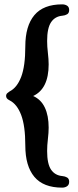

<svg xmlns="http://www.w3.org/2000/svg" viewBox="-20 -801 356 880"><path d="M132 -361Q168 -345 185.5 -308Q203 -271 203 -216Q203 -193 199.5 -163.5Q196 -134 196 -109Q196 -50 214 -23.5Q232 3 266 6Q278 7 287.5 12.5Q297 18 297 32Q297 46 287.5 52.5Q278 59 265 59Q179 59 137.5 9.5Q96 -40 96 -134Q96 -224 77 -274Q58 -324 24 -341Q14 -346 11 -351Q8 -356 8 -361Q8 -369 13.5 -374Q19 -379 24 -382Q58 -399 77 -448.5Q96 -498 96 -588Q96 -682 137.5 -731.5Q179 -781 265 -781Q278 -781 287.5 -775Q297 -769 297 -755Q297 -741 287.5 -735.5Q278 -730 266 -729Q232 -726 214 -699Q196 -672 196 -613Q196 -588 199.5 -558.5Q203 -529 203 -506Q203 -394 132 -361Z"/></svg>

Font: Jura
Style: Bold
Weight: 700
Designer: Ed Merritt
Foundry: Ten by Twenty
Version: Version 1.007